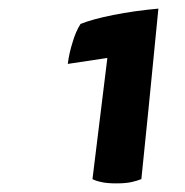

<svg xmlns="http://www.w3.org/2000/svg" viewBox="-20 -803 425 441"><path d="M192.4 -391.6Q199.2 -387.7 212.9 -384.8Q225.6 -381.8 247.1 -381.8Q268.6 -381.8 282.2 -384.8Q294.9 -387.7 304.7 -391.6Q318.4 -522.5 343.8 -783.2Q289.1 -778.3 240.2 -768.6Q191.4 -758.8 165 -748Q153.3 -729.5 146.5 -705.1Q138.7 -680.7 135.7 -656.2Q166 -661.1 226.6 -669.9Q217.8 -600.6 192.4 -391.6Z"/></svg>

Font: cl
Style: Bold Italic
Weight: 400
Designer: Mitja Miklavcic
Version: Version 7.504; 2011; Build 1022